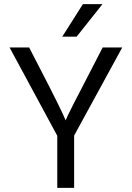

<svg xmlns="http://www.w3.org/2000/svg" viewBox="-20 -902 633 922"><path d="M336 0H255V-250L26 -674H120L171 -575Q223 -475 254 -412Q285 -349 290 -336L295 -324Q304 -349 422 -575L473 -674H567L336 -251ZM348 -726H279L378 -882H472Z"/></svg>

Font: Hind Guntur
Style: Regular
Weight: 400
Designer: Manushi Parikh, Hitesh Malaviya
Foundry: Indian Type Foundry
Version: Version 1.002;PS 1.0;hotconv 1.0.86;makeotf.lib2.5.63406; tt